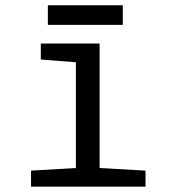

<svg xmlns="http://www.w3.org/2000/svg" viewBox="-20 -699 640 719"><path d="M264.2 -465.8 132.8 -476.1V-536.1H353V-69.8L524.9 -60.1V0H96.2V-60.1L264.2 -69.8ZM159.2 -679.2H439.9V-606H159.2Z"/></svg>

Font: Apple Sans Adjectives
Style: Regular
Weight: 400
Monospace: yes
Foundry: Apple Sans Adjectives
Version: Version 0.01